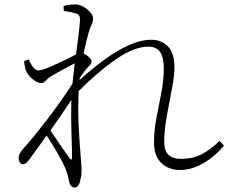

<svg xmlns="http://www.w3.org/2000/svg" viewBox="-20 -798 1040 864"><path d="M211 -456Q196 -446 186 -435Q176 -424 165 -424Q148 -424 125.5 -443Q103 -462 95 -485Q89 -506 89 -524L110 -530Q130 -481 154 -481Q171 -481 233 -509.5Q295 -538 322 -553Q337 -657 340 -707Q340 -724 335 -730Q330 -736 317 -739Q298 -744 267 -749L266 -771Q289 -778 319 -778Q346 -778 372.5 -756Q399 -734 399 -715Q399 -700 392.5 -688Q386 -676 377 -645Q370 -620 356 -558Q392 -538 392 -521Q392 -513 384.5 -505.5Q377 -498 368 -487Q354 -470 339 -447L338 -438Q391 -486 446.5 -527Q502 -568 557 -593.5Q612 -619 662 -619Q705 -619 735 -590Q765 -561 765 -493Q765 -457 753.5 -398Q742 -339 730.5 -275Q719 -211 719 -160Q719 -120 738 -101.5Q757 -83 794 -83Q845 -83 885 -102.5Q925 -122 968 -164L988 -143Q952 -98 898.5 -65.5Q845 -33 789 -33Q739 -33 706 -64.5Q673 -96 673 -157Q673 -211 684 -267.5Q695 -324 706 -380.5Q717 -437 717 -490Q717 -538 701 -563Q685 -588 647 -588Q583 -588 500 -530Q417 -472 334 -388Q330 -292 335 -210Q340 -128 344 -83Q347 -55 347 -25Q347 -8 340 19Q333 46 316 46Q308 46 301 39.5Q294 33 291 17Q285 -13 275 -39Q250 -96 190 -188L111 -79Q104 -70 97.5 -64.5Q91 -59 83 -59Q67 -59 64 -85Q64 -106 83 -127Q116 -162 183.5 -249Q251 -336 306 -421L316 -513Q258 -483 211 -456ZM301 -348Q259 -284 207 -211Q261 -130 293 -86Q298 -79 301 -80Q304 -81 304 -91Q304 -132 301.5 -202.5Q299 -273 301 -348Z"/></svg>

Font: Minh Nguyen ExtraLight
Style: Regular
Weight: 250
Designer: Ryoko NISHIZUKA 西塚涼子 (kana & ideographs); Frank Grießhammer (Latin, Greek & Cyrillic); Wenlong ZHANG 张文龙 (bopomofo); San
Foundry: Adobe
Version: Version 1.100;July 7, 2023;FontCreator 14.0.0.2814 64-bit